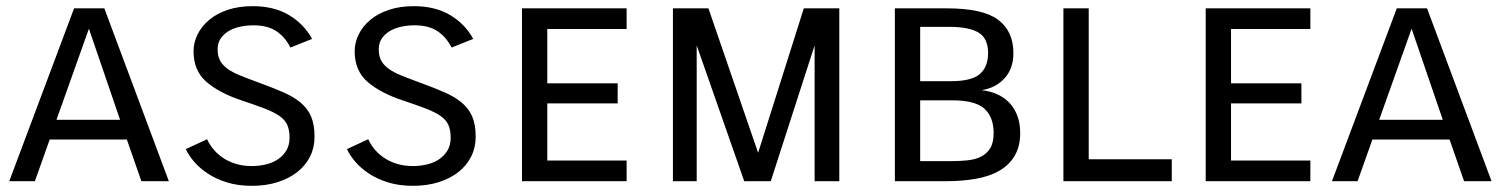

<svg xmlns="http://www.w3.org/2000/svg" viewBox="-20 -587 4862 622"><path d="M438 0 391 -135H141L93 0H10L220 -560H318L527 0ZM163 -199H369L268 -494Z M651 -136Q657 -122 669 -106.5Q681 -91 699 -78Q717 -65 741.5 -57Q766 -49 796 -49Q818 -49 840 -54Q862 -59 879 -70Q896 -81 907 -98.5Q918 -116 918 -141Q918 -166 910.5 -182.5Q903 -199 885 -211.5Q867 -224 837 -235.5Q807 -247 762 -262Q690 -286 648.5 -322Q607 -358 607 -421Q607 -449 620 -475.5Q633 -502 657.5 -522.5Q682 -543 717.5 -555Q753 -567 799 -567Q868 -567 916.5 -538Q965 -509 991 -461L921 -433Q903 -468 874.5 -486.5Q846 -505 801 -505Q779 -505 758 -500.5Q737 -496 721 -486.5Q705 -477 695 -462.5Q685 -448 685 -427Q685 -406 692.5 -391.5Q700 -377 716 -365Q732 -353 758 -342.5Q784 -332 822 -318Q866 -302 899 -287.5Q932 -273 954.5 -254Q977 -235 988 -209Q999 -183 999 -144Q999 -109 984.5 -80Q970 -51 943.5 -30Q917 -9 879.5 3Q842 15 796 15Q751 15 715.5 4Q680 -7 653.5 -24.5Q627 -42 609 -63Q591 -84 582 -104Z M1173 -136Q1179 -122 1191 -106.5Q1203 -91 1221 -78Q1239 -65 1263.5 -57Q1288 -49 1318 -49Q1340 -49 1362 -54Q1384 -59 1401 -70Q1418 -81 1429 -98.5Q1440 -116 1440 -141Q1440 -166 1432.5 -182.5Q1425 -199 1407 -211.5Q1389 -224 1359 -235.5Q1329 -247 1284 -262Q1212 -286 1170.5 -322Q1129 -358 1129 -421Q1129 -449 1142 -475.5Q1155 -502 1179.5 -522.5Q1204 -543 1239.5 -555Q1275 -567 1321 -567Q1390 -567 1438.5 -538Q1487 -509 1513 -461L1443 -433Q1425 -468 1396.5 -486.5Q1368 -505 1323 -505Q1301 -505 1280 -500.5Q1259 -496 1243 -486.5Q1227 -477 1217 -462.5Q1207 -448 1207 -427Q1207 -406 1214.5 -391.5Q1222 -377 1238 -365Q1254 -353 1280 -342.5Q1306 -332 1344 -318Q1388 -302 1421 -287.5Q1454 -273 1476.5 -254Q1499 -235 1510 -209Q1521 -183 1521 -144Q1521 -109 1506.5 -80Q1492 -51 1465.5 -30Q1439 -9 1401.5 3Q1364 15 1318 15Q1273 15 1237.5 4Q1202 -7 1175.5 -24.5Q1149 -42 1131 -63Q1113 -84 1104 -104Z M1981 -252H1753V-67H2010V0H1671V-560H2010V-493H1753V-317H1981Z M2391 0 2237 -440V0H2160V-560H2275L2436 -92L2584 -560H2699V0H2619V-440L2477 0Z M3047 -560Q3164 -560 3213.5 -523Q3263 -486 3263 -415Q3263 -365 3234.5 -333.5Q3206 -302 3160 -295Q3186 -292 3208.5 -282.5Q3231 -273 3248 -256Q3265 -239 3275 -214Q3285 -189 3285 -156Q3285 -113 3267.5 -83Q3250 -53 3218.5 -34.5Q3187 -16 3142.5 -8Q3098 0 3045 0H2879V-560ZM2961 -262V-65H3060Q3088 -65 3113.5 -67.5Q3139 -70 3158 -79.5Q3177 -89 3188 -107Q3199 -125 3199 -156Q3199 -207 3169.5 -234.5Q3140 -262 3064 -262ZM2961 -500V-324H3061Q3127 -324 3154 -347Q3181 -370 3181 -415Q3181 -463 3150 -481.5Q3119 -500 3055 -500Z M3507 -560V-71H3776V0H3425V-560Z M4196 -252H3968V-67H4225V0H3886V-560H4225V-493H3968V-317H4196Z M4723 0 4676 -135H4426L4378 0H4295L4505 -560H4603L4812 0ZM4448 -199H4654L4553 -494Z"/></svg>

Font: Carrois Gothic SC
Style: Regular
Weight: 400
Designer: Ralph du Carrois
Foundry: Ralph du Carrois
Version: Version 1.001